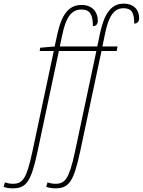

<svg xmlns="http://www.w3.org/2000/svg" viewBox="-150 -790 781 1050"><path d="M-80 240C-6 240 20 203 55 40L172 -511H377L260 40C228 189 206 215 153 215C139 215 121 212 110 207L103 232C116 237 135 240 153 240C227 240 253 203 288 40L405 -511H488L493 -536H410L425 -608C443 -695 470 -745 525 -745C570 -745 584 -721 584 -661C602 -661 611 -673 611 -691C611 -734 584 -770 526 -770C455 -770 419 -710 397 -608L382 -536H177L191 -601C209 -688 237 -738 295 -738C342 -738 358 -710 358 -647C375 -647 385 -658 385 -677C385 -723 356 -763 296 -763C221 -763 185 -702 163 -601L149 -536L70 -529L67 -511H144L27 40C-5 189 -26 215 -80 215C-94 215 -112 212 -123 207L-130 232C-117 237 -98 240 -80 240Z"/></svg>

Font: Noto Serif SemiCondensed Thin
Style: Italic
Weight: 100
Width: 4
Italic angle: -12°
Designer: Monotype Design Team
Foundry: Monotype Imaging Inc.
Version: Version 2.013